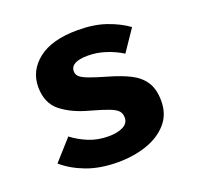

<svg xmlns="http://www.w3.org/2000/svg" viewBox="-106 -676 828 807"><g transform="rotate(-20 307.5 -273.0)"><path d="M290.3 -98.5Q330.8 -98.5 355.6 -111.3Q380.5 -124.1 380.5 -149.7Q380.5 -167.2 370.8 -179Q361 -190.8 333.3 -201.5Q305.6 -212.3 251.3 -227.2Q176.4 -247.2 129.5 -284.6Q82.6 -322.1 82.6 -394.4Q82.6 -467.2 143.3 -514.9Q204.1 -562.6 319 -562.6Q391.8 -562.6 445.9 -543.8Q500 -525.1 539.5 -496.4L474.9 -401Q441 -422.1 402.1 -434.6Q363.1 -447.2 323.6 -447.2Q245.6 -447.2 245.6 -405.1Q245.6 -391.3 255.6 -381.3Q265.6 -371.3 293.3 -360.8Q321 -350.3 374.4 -334.9Q427.2 -320 466.4 -300.5Q505.6 -281 527.2 -248.5Q548.7 -215.9 548.7 -162.6Q548.7 -103.1 513.3 -62.8Q477.9 -22.6 419.5 -2.6Q361 17.4 291.3 17.4Q212.3 17.4 151.8 -5.1Q91.3 -27.7 48.7 -64.6L130.3 -155.9Q162.1 -131.3 202.3 -114.9Q242.6 -98.5 290.3 -98.5Z"/></g></svg>

Font: FiraCode Nerd Font
Style: Bold
Weight: 700
Designer: Carrois Corporate, Edenspiekermann AG, Nikita Prokopov
Foundry: Carrois Corporate, Edenspiekermann AG, Nikita Prokopov
Version: Version 6.002;Nerd Fonts 2.1.0